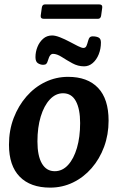

<svg xmlns="http://www.w3.org/2000/svg" viewBox="-20 -842 538 877"><path d="M209 15Q119 15 70 -35Q21 -85 21 -181Q21 -247 42.5 -303Q64 -359 101 -401.5Q138 -444 187 -467.5Q236 -491 291 -491Q380 -491 428 -440.5Q476 -390 476 -291Q476 -227 455.5 -171.5Q435 -116 398.5 -74Q362 -32 313.5 -8.5Q265 15 209 15ZM230 -60Q265 -60 291 -88.5Q317 -117 331.5 -166.5Q346 -216 346 -280Q346 -344 326.5 -380Q307 -416 268 -416Q234 -416 207.5 -387.5Q181 -359 166 -309.5Q151 -260 151 -196Q151 -130 171.5 -95Q192 -60 230 -60ZM142 -581Q142 -605 151 -627.5Q160 -650 177 -665Q194 -680 218 -680Q233 -680 254.5 -671.5Q276 -663 297.5 -651.5Q319 -640 336 -631.5Q353 -623 361 -623Q371 -623 375 -632.5Q379 -642 383 -657Q386 -668 390.5 -672Q395 -676 403 -676Q420 -676 430.5 -670.5Q441 -665 441 -648Q441 -619 431 -594Q421 -569 403.5 -554Q386 -539 364 -539Q336 -539 310.5 -553Q285 -567 262.5 -581.5Q240 -596 222 -596Q215 -596 209.5 -589.5Q204 -583 199 -566Q196 -555 191.5 -550.5Q187 -546 177 -546Q165 -546 153.5 -553Q142 -560 142 -581ZM171 -807Q173 -822 186 -822H432Q449 -822 447 -807L442 -771Q440 -756 427 -756H181Q164 -756 166 -771Z"/></svg>

Font: Alkatra Medium
Style: Regular
Weight: 500
Designer: Suman Bhandary
Version: Version 1.100;gftools[0.9.22]